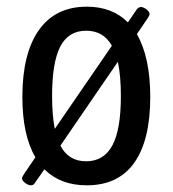

<svg xmlns="http://www.w3.org/2000/svg" viewBox="-20 -549 517 575"><path d="M430 -259Q430 -129 382 -61.5Q334 6 240 6Q161 6 113 -42L85 -2Q81 6 72 6Q65 6 55.5 -1Q46 -8 46 -15Q46 -19 52 -28L86 -78Q47 -144 47 -259Q47 -389 96.5 -459Q146 -529 240 -529Q316 -529 363 -482L389 -520Q395 -528 402 -528Q409 -528 418.5 -521Q428 -514 428 -507Q428 -503 422 -494L390 -447Q430 -376 430 -259ZM144 -163 315 -412Q290 -457 238 -457Q185 -457 160.5 -409.5Q136 -362 136 -261Q136 -205 144 -163ZM342 -261Q342 -322 333 -364L161 -113Q185 -66 238 -66Q291 -66 316.5 -113.5Q342 -161 342 -261Z"/></svg>

Font: Asap Condensed
Style: Regular
Weight: 400
Designer: Pablo Cosgaya
Foundry: Omnibus-Type
Version: Version 1.010; ttfautohint (v1.8)